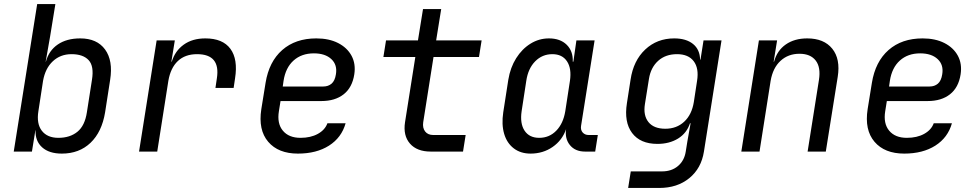

<svg xmlns="http://www.w3.org/2000/svg" viewBox="-20 -750 4840 950"><path d="M286 10Q223 10 188.5 -21Q154 -52 156 -105H155L138 0H48L164 -730H254L228 -570L206 -445H207Q222 -500 266 -530Q310 -560 377 -560Q460 -560 500 -505Q540 -450 525 -355L500 -194Q484 -97 428 -43.5Q372 10 286 10ZM269 -68Q326 -68 363 -98Q400 -128 410 -195L435 -355Q446 -423 418.5 -452.5Q391 -482 334 -482Q279 -482 241.5 -447Q204 -412 193 -350L170 -200Q160 -138 187 -103Q214 -68 269 -68Z M668 0 755 -550H845L828 -445H830Q846 -498 889 -529Q932 -560 996 -560Q1082 -560 1120 -508.5Q1158 -457 1143 -362L1136 -315H1046L1053 -362Q1072 -482 955 -482Q896 -482 860 -448Q824 -414 813 -350L758 0Z M1454 10Q1357 10 1307 -48.5Q1257 -107 1273 -210L1294 -340Q1311 -445 1376.5 -502.5Q1442 -560 1545 -560Q1608 -560 1653 -537Q1698 -514 1719.5 -474Q1741 -434 1733 -382Q1723 -317 1680.5 -283.5Q1638 -250 1570 -250H1368L1360 -200Q1350 -139 1379.5 -103.5Q1409 -68 1467 -68Q1517 -68 1552.5 -87.5Q1588 -107 1600 -140H1690Q1670 -69 1608 -29.5Q1546 10 1454 10ZM1379 -322H1580Q1604 -322 1620.5 -336Q1637 -350 1642 -382Q1650 -429 1619.5 -457.5Q1589 -486 1533 -486Q1472 -486 1432.5 -450.5Q1393 -415 1383 -350Z M2111 0Q2043 0 2008.5 -39.5Q1974 -79 1984 -145L2035 -468H1877L1890 -550H2048L2073 -705H2163L2138 -550H2363L2350 -468H2125L2074 -145Q2070 -117 2083.5 -99.5Q2097 -82 2124 -82H2284L2271 0Z M2605 10Q2556 10 2522 -16Q2488 -42 2474.5 -88Q2461 -134 2470 -194L2495 -355Q2505 -416 2534 -462Q2563 -508 2605 -534Q2647 -560 2696 -560Q2752 -560 2784 -528.5Q2816 -497 2814 -445H2817L2832 -550H2922L2855 -127Q2852 -107 2863 -94.5Q2874 -82 2893 -82H2938L2925 0H2875Q2826 0 2800 -32Q2774 -64 2781 -111Q2762 -56 2714.5 -23Q2667 10 2605 10ZM2648 -68Q2698 -68 2732.5 -103.5Q2767 -139 2777 -200L2800 -350Q2809 -411 2785.5 -446.5Q2762 -482 2713 -482Q2663 -482 2628 -446.5Q2593 -411 2584 -350L2561 -200Q2552 -139 2575.5 -103.5Q2599 -68 2648 -68Z M3088 180 3101 98H3256Q3303 98 3334.5 71.5Q3366 45 3373 0L3381 -50L3397 -140H3394Q3378 -91 3335 -64.5Q3292 -38 3233 -38Q3148 -38 3107.5 -92Q3067 -146 3082 -240L3100 -356Q3114 -450 3172.5 -505Q3231 -560 3316 -560Q3375 -560 3409 -532.5Q3443 -505 3444 -455H3446L3461 -550H3550L3463 0Q3450 83 3390.5 131.5Q3331 180 3242 180ZM3272 -113Q3328 -113 3365.5 -148Q3403 -183 3413 -245L3429 -350Q3439 -412 3412.5 -447Q3386 -482 3330 -482Q3273 -482 3236.5 -449Q3200 -416 3191 -360L3171 -235Q3162 -179 3188.5 -146Q3215 -113 3272 -113Z M3648 0 3735 -550H3825L3808 -445H3810Q3825 -500 3868 -530Q3911 -560 3974 -560Q4057 -560 4098 -509Q4139 -458 4125 -370L4066 0H3976L4032 -354Q4042 -417 4016 -450.5Q3990 -484 3936 -484Q3880 -484 3842 -449Q3804 -414 3793 -350L3738 0Z M4454 10Q4357 10 4307 -48.5Q4257 -107 4273 -210L4294 -340Q4311 -445 4376.5 -502.5Q4442 -560 4545 -560Q4608 -560 4653 -537Q4698 -514 4719.5 -474Q4741 -434 4733 -382Q4723 -317 4680.5 -283.5Q4638 -250 4570 -250H4368L4360 -200Q4350 -139 4379.5 -103.5Q4409 -68 4467 -68Q4517 -68 4552.5 -87.5Q4588 -107 4600 -140H4690Q4670 -69 4608 -29.5Q4546 10 4454 10ZM4379 -322H4580Q4604 -322 4620.5 -336Q4637 -350 4642 -382Q4650 -429 4619.5 -457.5Q4589 -486 4533 -486Q4472 -486 4432.5 -450.5Q4393 -415 4383 -350Z"/></svg>

Font: JetBrains Mono NL
Style: Italic
Weight: 400
Italic angle: -9°
Monospace: yes
Designer: Philipp Nurullin, Konstantin Bulenkov
Foundry: JetBrains
Version: Version 2.305; ttfautohint (v1.8.4.7-5d5b)